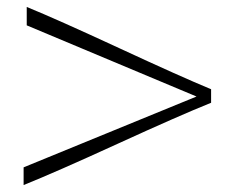

<svg xmlns="http://www.w3.org/2000/svg" viewBox="-20 -531 658 553"><path d="M57 -458V-511Q145 -475 323 -392.5Q501 -310 588 -274V-235Q496 -198 318 -116.5Q140 -35 48 2V-49L546 -253Z"/></svg>

Font: Afta sans
Style: Italic
Weight: 400
Italic angle: -12°
Designer: par.qink
Foundry: Oriol Esparraguera Font
Version: Version 1.000